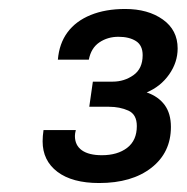

<svg xmlns="http://www.w3.org/2000/svg" viewBox="-20 -820 416 428"><path d="M201 -412Q141 -412 108 -437Q75 -462 75 -505Q75 -511 75.5 -517Q76 -523 77 -530H149Q148 -526 147.5 -523Q147 -520 147 -517Q147 -496 162.5 -485Q178 -474 207 -474Q242 -474 263.5 -490.5Q285 -507 285 -539Q285 -565 266 -573.5Q247 -582 223 -582H179L187 -638H231Q257 -638 277.5 -652.5Q298 -667 298 -697Q298 -719 283 -728.5Q268 -738 244 -738Q220 -738 201.5 -725.5Q183 -713 178 -687H109Q112 -723 130.5 -748Q149 -773 182 -786.5Q215 -800 259 -800Q310 -800 343 -776.5Q376 -753 376 -712Q376 -681 357 -654Q338 -627 307 -614Q333 -605 347 -586Q361 -567 361 -537Q361 -480 317.5 -446Q274 -412 201 -412Z"/></svg>

Font: Chivo SemiBold
Style: Italic
Weight: 600
Italic angle: -8.05°
Designer: Hector Gatti
Foundry: Omnibus-Type
Version: Version 2.002